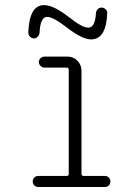

<svg xmlns="http://www.w3.org/2000/svg" viewBox="-20 -745 540 765"><path d="M92.8 -615.2Q96.7 -725.6 156.2 -724.6Q193.4 -724.6 255.9 -675.8Q307.6 -634.8 332 -634.8Q359.4 -634.8 362.3 -693.4Q363.3 -702.1 369.6 -708.5Q376 -714.8 384.8 -714.8Q393.6 -714.8 400.9 -708Q408.2 -701.2 407.2 -692.4Q403.3 -588.9 343.8 -587.9Q306.6 -587.9 243.2 -637.7Q191.4 -677.7 168 -677.7Q140.6 -677.7 137.7 -615.2Q136.7 -606.4 130.4 -599.1Q124 -591.8 115.2 -591.8Q106.4 -591.8 99.6 -599.1Q92.8 -606.4 92.8 -615.2ZM398.4 -43.9Q407.2 -43.9 413.6 -37.6Q419.9 -31.2 419.9 -22Q419.9 -12.7 413.6 -6.3Q407.2 0 398.4 0H131.8Q123 0 116.7 -6.3Q110.4 -12.7 110.4 -22Q110.4 -31.2 116.7 -37.6Q123 -43.9 131.8 -43.9H246.1Q253.9 -43.9 253.9 -51.8V-466.8Q253.9 -475.6 246.1 -475.6H157.2Q148.4 -475.6 141.6 -482.4Q134.8 -489.3 134.8 -498Q134.8 -506.8 141.6 -513.2Q148.4 -519.5 157.2 -519.5H249Q272.5 -519.5 288.6 -502.9Q304.7 -486.3 304.7 -462.9V-51.8Q304.7 -43.9 314.5 -43.9Z"/></svg>

Font: Rounded-X Mgen+ 2m light
Style: Regular
Weight: 200
Designer: [Source Han Sans]
Ryoko NISHIZUKA  (kana & ideographs); Paul D. Hunt (Latin, Greek & Cyrillic); Wenlong ZHANG  (bopomofo
Version: Version 1.059.20150602